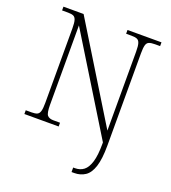

<svg xmlns="http://www.w3.org/2000/svg" viewBox="-167 -837 1071 1200"><g transform="rotate(20 369.0 -237.0)"><path d="M448 240V210H460Q494 210 518 191.5Q542 173 555.5 129Q569 85 569 8V-1L178 -637V-109Q178 -54 190.5 -39.5Q203 -25 231 -25H275V0H47V-25H86Q109 -25 122 -30.5Q135 -36 140.5 -54Q146 -72 146 -109V-606Q146 -643 140.5 -660.5Q135 -678 122.5 -683.5Q110 -689 87 -689H47V-714H181L570 -80V-605Q570 -642 564.5 -660Q559 -678 546 -683.5Q533 -689 509 -689H473V-714H699V-689H666Q640 -689 626 -683.5Q612 -678 607 -660Q602 -642 602 -605V8Q602 97 585.5 148Q569 199 538 219.5Q507 240 466 240Z"/></g></svg>

Font: Noto Serif ExtraLight
Style: Regular
Weight: 200
Designer: Monotype Design Team
Foundry: Monotype Imaging Inc.
Version: Version 2.015; ttfautohint (v1.8.4.7-5d5b)